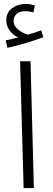

<svg xmlns="http://www.w3.org/2000/svg" viewBox="-20 -955 267 975"><path d="M18 -712 9 -750Q29 -754 43.5 -757.5Q58 -761 72 -765Q46 -777 29 -800Q12 -823 12 -850Q12 -892 41.5 -913.5Q71 -935 109 -935Q134 -935 157 -927L150 -892Q140 -895 130 -896.5Q120 -898 109 -898Q79 -898 64.5 -884.5Q50 -871 49 -851Q49 -823 72.5 -804.5Q96 -786 122 -779Q160 -790 189 -801L200 -766Q176 -757 143.5 -746.5Q111 -736 78 -727Q45 -718 18 -712ZM100 0 82 -644H135L152 0Z"/></svg>

Font: Noto Sans Arabic UI Lt
Style: Regular
Weight: 300
Designer: Monotype Design Team, Nadine Chahine and Nizar Qandah
Foundry: Monotype Imaging Inc.
Version: Version 2.010; ttfautohint (v1.8.4.7-5d5b)